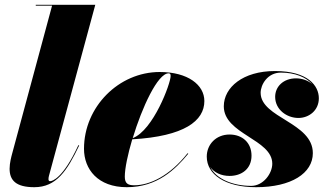

<svg xmlns="http://www.w3.org/2000/svg" viewBox="-20 -770 1368 800"><path d="M310 -164 306.5 -165C242 -25.5 197 -15 189 -15C184.5 -15 182 -18 182 -23C182 -27.5 182.5 -32 184 -37.5L377 -750H129V-746.5H197L30.5 -129.5C27.5 -118 20 -91.5 20 -67C20 -19 46 10 123 10C214.5 10 259.5 -58 310 -164Z M500 -34C500 -68.5 512.5 -127 531 -189.5C748.5 -202 831.5 -266.5 831.5 -349C831.5 -416.5 762.5 -470 645.5 -470C475 -470 330 -325 330 -150C330 -65 387.5 10 508.5 10C635 10 710.5 -64 764.5 -129.5L761.5 -131.5C687 -37 603.5 2 539.5 2C513 2 500 -5.5 500 -34ZM682.5 -464.5C689 -464.5 691 -461 691 -453.5C691 -422 618.5 -227 533 -194.5C571.5 -322 637 -464.5 682.5 -464.5Z M1283.5 -132C1283.5 -260 1066 -278.5 1066 -383.5C1066 -417 1094.5 -467.5 1150.5 -467.5C1209.5 -467.5 1255.5 -448 1281.5 -419C1264 -434.5 1239.5 -443.5 1213.5 -443.5C1161 -443.5 1126.5 -409.5 1126.5 -366.5C1126.5 -314 1174 -278.5 1223.5 -278.5C1267 -278.5 1308.5 -309.5 1308.5 -360.5C1308.5 -412.5 1263.5 -474 1125.5 -474C992.5 -474 912.5 -406 912.5 -327C912.5 -211 1114.5 -190 1114.5 -88C1114.5 -47 1077 4.5 1026.5 4.5C951.5 4.5 881.5 -23.5 856 -74C872.5 -50.5 902.5 -37 936.5 -37C986.5 -37 1028 -66 1028 -121.5C1028 -176 989 -209.5 936.5 -209.5C880 -209.5 841.5 -168 841.5 -117.5C841.5 -43 918 10 1047 10C1193.5 10 1283.5 -48 1283.5 -132Z"/></svg>

Font: Bodoni* 48pt Fatface
Style: Italic
Weight: 900
Italic angle: -13°
Version: Version 2.3